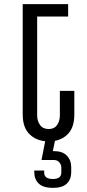

<svg xmlns="http://www.w3.org/2000/svg" viewBox="-20 -670 420 930"><path d="M310 -650V-590H160V-111Q160 -84 174 -64.5Q188 -45 216 -45Q243 -45 256.5 -64.5Q270 -84 270 -111V-230H340V-115Q340 -50 305.5 -17.5Q271 15 216 15Q161 15 125.5 -17.5Q90 -50 90 -115V-650ZM249 -2 236 62H241Q283 62 304 84Q325 106 325 141V164Q325 198 304 219Q283 240 236 240Q189 240 167.5 219Q146 198 146 164V156H194V166Q194 197 236 197Q277 197 277 166V141Q277 128 267.5 116.5Q258 105 241 105H181L202 -2Z"/></svg>

Font: Unica One
Style: Regular
Weight: 400
Designer: Eduardo Rodriguez Tunni
Foundry: Eduardo Rodriguez Tunni
Version: Version 2.000; ttfautohint (v1.8.4.7-5d5b);gftools[0.9.23]